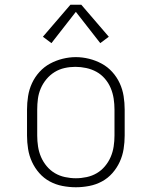

<svg xmlns="http://www.w3.org/2000/svg" viewBox="-20 -782 640 810"><path d="M300 8Q272 8 243.5 2.5Q215 -3 190 -16.5Q165 -30 146 -51.5Q127 -73 115 -99Q103 -125 98.5 -153.5Q94 -182 94 -210V-320Q94 -348 98.5 -376.5Q103 -405 115 -431Q127 -457 146.5 -478.5Q166 -500 191 -513.5Q216 -527 244 -534Q272 -541 300 -541Q328 -541 356 -534Q384 -527 409 -513.5Q434 -500 453.5 -478.5Q473 -457 485 -431Q497 -405 501.5 -376.5Q506 -348 506 -320V-210Q506 -182 501.5 -153.5Q497 -125 485 -99Q473 -73 454 -51.5Q435 -30 410 -16.5Q385 -3 356.5 2.5Q328 8 300 8ZM300 -30Q323 -30 346 -35Q369 -40 388.5 -51.5Q408 -63 423 -81Q438 -99 447 -120Q456 -141 459.5 -164Q463 -187 463 -210V-320Q463 -343 459.5 -366Q456 -389 447 -410.5Q438 -432 422.5 -450Q407 -468 387 -479Q367 -490 344 -495Q321 -500 298 -500Q275 -500 252.5 -495Q230 -490 210.5 -478Q191 -466 176 -448Q161 -430 152 -409Q143 -388 140 -365.5Q137 -343 137 -320V-210Q137 -187 140.5 -164Q144 -141 153 -120Q162 -99 177 -81Q192 -63 211.5 -51.5Q231 -40 254 -35Q277 -30 300 -30ZM197 -600 161 -627 277 -762H323L439 -627L403 -600L300 -732Z"/></svg>

Font: Iosevka Curly Slab XLtEx
Style: Regular
Weight: 200
Width: 7
Monospace: yes
Designer: Belleve Invis
Foundry: Belleve Invis
Version: Version 11.1.0; ttfautohint (v1.8.3)